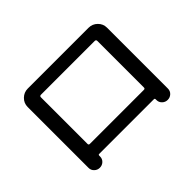

<svg xmlns="http://www.w3.org/2000/svg" viewBox="-130 -979 1260 1260"><g transform="rotate(-45 500.0 -349.0)"><path d="M238.3 -598.6V-166Q238.3 -155.3 249 -155.3H751Q761.7 -155.3 761.7 -166V-598.6Q761.7 -609.4 751 -610.4H249Q238.3 -609.4 238.3 -598.6ZM131.8 -49.8V-615.2Q131.8 -650.4 157.2 -675.3Q182.6 -700.2 217.8 -700.2H782.2Q817.4 -700.2 842.8 -675.3Q868.2 -650.4 868.2 -615.2V-49.8Q868.2 -27.3 852.5 -12.7Q836.9 2 814.9 2Q793 2 777.3 -13.2Q761.7 -28.3 761.7 -49.8V-56.6Q761.7 -64.5 754.9 -65.4H245.1Q238.3 -65.4 238.3 -56.6V-49.8Q238.3 -27.3 222.7 -12.7Q207 2 185.1 2Q163.1 2 147.5 -13.2Q131.8 -28.3 131.8 -49.8Z"/></g></svg>

Font: Rounded-X Mgen+ 2m medium
Style: Regular
Weight: 500
Designer: [Source Han Sans]
Ryoko NISHIZUKA  (kana & ideographs); Paul D. Hunt (Latin, Greek & Cyrillic); Wenlong ZHANG  (bopomofo
Version: Version 1.059.20150602